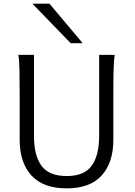

<svg xmlns="http://www.w3.org/2000/svg" viewBox="-20 -1011 735 1043"><path d="M595.7 -500.5V-251.5Q595.7 -127.9 532.5 -57.9Q469.2 12.2 342.8 12.2Q214.4 12.2 150.6 -57.9Q86.9 -127.9 86.9 -251.5V-500.5Q86.9 -587.4 85.7 -637Q84.5 -686.5 79.6 -712.9H164.6V-273.4Q164.6 -166 205.3 -110.4Q246.1 -54.7 342.8 -54.7Q437.5 -54.7 478 -110.6Q518.6 -166.5 518.6 -273.4V-712.9H603Q598.6 -685.5 597.2 -635.7Q595.7 -585.9 595.7 -500.5ZM248.5 -991.2 429.2 -776.4H363.8L155.8 -991.2Z"/></svg>

Font: Lesson One Light
Style: Regular
Weight: 300
Designer: But Ko, Victor Gaultney, Annie Olsen, Julie Remington, Don Collingsworth, Eric Hays, Becca Hirsbrunner
Version: Version 1.100